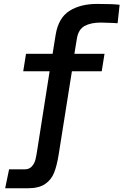

<svg xmlns="http://www.w3.org/2000/svg" viewBox="-20 -812 646 1004"><path d="M27.5 73.5H109Q133 73.5 146.5 58.2Q160 43 165 23.8Q170 4.5 174.5 -26L239.5 -439.5H101.5L116 -530.5H255L271 -630Q285.5 -718.5 343 -755Q400.5 -791.5 487.5 -791.5Q572 -791.5 605.5 -787L595 -690.5L569.5 -692Q528.5 -694 507.5 -694Q455 -694 422.5 -676.2Q390 -658.5 382 -610L369 -530.5H526.5L512 -439.5H356L287 -5Q277.5 54.5 262.8 91.5Q248 128.5 215.5 150.5Q183 172.5 125 172.5H7Z"/></svg>

Font: JuliaMono SemiBoldItalic
Style: Regular
Weight: 600
Italic angle: -9°
Monospace: yes
Designer: cormullion
Foundry: corm
Version: Version 0.049; ttfautohint (v1.8.4)